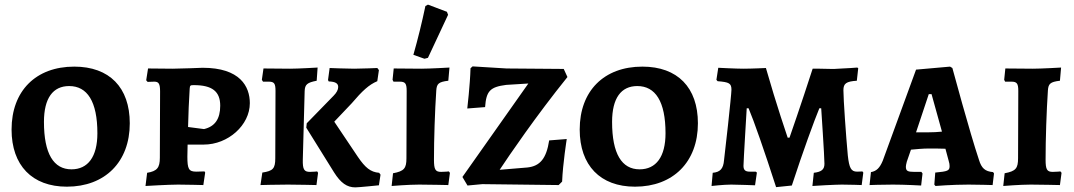

<svg xmlns="http://www.w3.org/2000/svg" viewBox="-20 -798 4641 830"><path d="M269 9C434 9 541 -98 541 -265C541 -420 453 -510 301 -510C135 -510 30 -405 30 -238C30 -83 119 9 269 9ZM289 -66C212 -66 170 -133 170 -271C170 -374 209 -426 279 -426C357 -426 401 -360 401 -222C401 -120 360 -66 289 -66Z M609 6C609 6 708 0 750 0C781 0 859 2 859 2L867 -52L864 -57C864 -57 843 -56 829 -56C796 -56 790 -67 790 -121L791 -173H861C966 -173 1060 -257 1060 -352C1060 -424 1018 -505 856 -505C856 -505 757 -501 726 -501C690 -501 643 -502 620 -502L612 -451L618 -444C618 -444 635 -445 647 -445C666 -445 672 -436 672 -403L671 -116C671 -73 659 -58 616 -51ZM862 -240 793 -249C794 -305 797 -364 800 -415C801 -429 803 -430 818 -430C897 -430 932 -403 932 -341C932 -284 909 -251 862 -240Z M1171 -405 1170 -114C1170 -69 1160 -59 1114 -52L1106 2C1106 2 1178 0 1225 0C1261 0 1348 2 1348 2L1355 -51L1351 -57C1351 -57 1337 -55 1320 -55C1295 -55 1288 -65 1289 -108L1297 -404C1298 -433 1308 -441 1349 -449L1353 -506C1353 -506 1269 -501 1234 -501L1119 -502L1112 -453L1117 -445H1141C1165 -445 1171 -438 1171 -405ZM1306 -265 1304 -246 1424 -53C1453 -7 1480 12 1516 12C1531 12 1618 3 1618 3L1625 -43L1619 -51C1582 -54 1559 -73 1527 -120L1425 -272L1500 -351C1546 -405 1575 -432 1611 -447L1618 -495L1611 -504C1611 -504 1542 -501 1511 -501C1476 -501 1405 -504 1405 -504L1398 -452L1401 -446C1431 -445 1442 -437 1442 -422C1442 -410 1435 -397 1422 -384Z M1815 -544 1830 -548 1917 -734 1912 -747 1830 -778 1819 -772C1804 -701 1787 -631 1767 -561ZM1673 6C1673 6 1745 0 1792 0C1829 0 1918 2 1918 2L1925 -51L1920 -57C1920 -57 1905 -55 1887 -55C1862 -55 1856 -65 1856 -108C1856 -195 1860 -319 1866 -407C1868 -436 1876 -444 1918 -449L1923 -506C1923 -506 1837 -501 1801 -501C1761 -501 1709 -502 1682 -502L1677 -453L1681 -445H1708C1732 -445 1738 -437 1738 -405L1737 -114C1737 -70 1727 -58 1679 -49Z M2001 4 2065 -2 2395 2 2410 -13C2413 -90 2430 -197 2430 -197L2354 -191C2342 -113 2315 -80 2260 -74L2140 -64C2181 -126 2296 -295 2433 -465L2417 -500L2170 -502L2023 -511L2014 -503C2012 -430 2000 -329 2000 -329L2077 -335C2082 -405 2099 -422 2168 -431L2264 -437L1979 -33Z M2725 9C2890 9 2997 -98 2997 -265C2997 -420 2909 -510 2757 -510C2591 -510 2486 -405 2486 -238C2486 -83 2575 9 2725 9ZM2745 -66C2668 -66 2626 -133 2626 -271C2626 -374 2665 -426 2735 -426C2813 -426 2857 -360 2857 -222C2857 -120 2816 -66 2745 -66Z M3335 11 3403 4C3451 -143 3500 -277 3522 -330H3530C3530 -330 3544 -121 3544 -90C3544 -65 3531 -55 3498 -51L3492 6C3498 5 3595 0 3619 0C3654 0 3705 2 3705 2L3712 -52L3708 -57C3708 -57 3696 -56 3685 -56C3659 -56 3651 -72 3645 -126C3637 -212 3626 -370 3626 -408C3626 -437 3638 -446 3684 -449L3690 -503L3686 -506C3686 -506 3637 -502 3604 -501C3594 -500 3584 -500 3574 -500C3545 -500 3514 -502 3493 -501C3443 -346 3393 -203 3393 -203H3385C3385 -203 3336 -346 3291 -504C3291 -504 3230 -501 3193 -501C3162 -501 3085 -505 3085 -505L3077 -453L3082 -447C3132 -443 3142 -438 3142 -410C3142 -388 3113 -127 3110 -106C3107 -68 3093 -54 3061 -51L3056 6C3056 6 3108 0 3141 0C3168 0 3244 3 3244 3L3252 -52L3247 -56H3221C3202 -56 3194 -63 3194 -81C3194 -99 3208 -330 3208 -330H3216C3239 -276 3285 -144 3335 11Z M4024 6C4024 6 4095 0 4167 0C4205 0 4271 2 4271 2L4277 -48L4273 -54C4238 -57 4223 -71 4212 -107C4172 -226 4097 -504 4097 -504L4087 -510L3940 -497L3796 -103C3783 -72 3769 -58 3745 -54L3739 2C3739 2 3794 0 3840 0C3892 0 3962 4 3962 4L3968 -48L3963 -55H3932C3904 -55 3896 -59 3896 -77C3896 -81 3897 -88 3900 -99L3918 -151C3939 -153 3970 -156 3994 -156C4013 -156 4046 -156 4067 -155L4081 -103C4084 -94 4085 -86 4085 -80C4085 -60 4077 -57 4023 -52L4019 0ZM3940 -226 3995 -391H4007L4052 -229C4035 -227 4011 -226 3994 -226Z M4317 6C4317 6 4389 0 4436 0C4473 0 4562 2 4562 2L4569 -51L4564 -57C4564 -57 4549 -55 4531 -55C4506 -55 4500 -65 4500 -108C4500 -195 4504 -319 4510 -407C4512 -436 4520 -444 4562 -449L4567 -506C4567 -506 4481 -501 4445 -501C4405 -501 4353 -502 4326 -502L4321 -453L4325 -445H4352C4376 -445 4382 -437 4382 -405L4381 -114C4381 -70 4371 -58 4323 -49Z"/></svg>

Font: Alegreya SC
Style: Bold
Weight: 700
Designer: Juan Pablo del Peral
Foundry: Huerta Tipografica
Version: Version 2.007;PS 002.007;hotconv 1.0.88;makeotf.lib2.5.64775